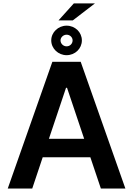

<svg xmlns="http://www.w3.org/2000/svg" viewBox="-20 -1082 764 1102"><path d="M524.9 -1062.5H403.8L315.7 -964.8H397.7ZM362.2 -765.3C411.2 -765.3 449.9 -803.3 449.9 -850.1C449.9 -896.7 411.2 -934.7 362.2 -934.7C314.3 -934.7 274.1 -896.7 274.1 -850.1C274.1 -803.3 314.3 -765.3 362.2 -765.3ZM362.2 -882.8C382.1 -882.8 396.7 -867.2 396.7 -850.1C396.7 -831.7 382.1 -816.1 362.2 -816.1C343 -816.1 327.4 -831.7 327.4 -850.1C327.4 -867.2 343 -882.8 362.2 -882.8ZM558.9 0H699.6L443.2 -727.3H280.5L24.5 0H165.1L225.1 -179.3H498.6ZM260.7 -285.2 359 -578.1H364.7L463.1 -285.2Z"/></svg>

Font: TID UI Semi Bold
Style: Regular
Weight: 600
Designer: The TID Project Authors
Foundry: Bakken & Bæck
Version: Version 1.001;hotconv 1.0.109;makeotfexe 2.5.65596